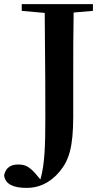

<svg xmlns="http://www.w3.org/2000/svg" viewBox="-59 -761 507 936"><path d="M47 -708 159 -698C162 -408 162 -291 162 -189C162 -51 159 41 138 114L111 82C79 48 61 41 29 41C-5 41 -31 55 -39 94C-33 138 7 155 72 155C126 155 183 134 232 75C277 21 298 -43 298 -194V-400C298 -501 298 -601 300 -700L394 -708V-741H47Z"/></svg>

Font: Source Han Serif CN
Style: Bold
Weight: 700
Designer: Ryoko NISHIZUKA 西塚涼子 (kana & ideographs); Frank Grießhammer (Latin, Greek & Cyrillic); Wenlong ZHANG 张文龙 (bopomofo); San
Foundry: Adobe
Version: Version 2.003;hotconv 1.1.1;makeotfexe 2.6.0